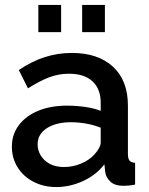

<svg xmlns="http://www.w3.org/2000/svg" viewBox="-20 -746 604 776"><path d="M28 -153Q28 -203 56.5 -240.5Q85 -278 135 -298.5Q185 -319 251 -319Q286 -319 322.5 -314Q359 -309 387 -298V-331Q387 -386 354 -417Q321 -448 259 -448Q215 -448 176 -432.5Q137 -417 93 -389L56 -463Q108 -498 160.5 -515Q213 -532 271 -532Q376 -532 436.5 -476.5Q497 -421 497 -319V-124Q497 -105 503.5 -97Q510 -89 526 -88V0Q511 3 499 4Q487 5 479 5Q444 5 426 -12Q408 -29 405 -52L402 -82Q368 -38 315 -14Q262 10 208 10Q156 10 115 -11.5Q74 -33 51 -70Q28 -107 28 -153ZM361 -121Q373 -134 380 -147Q387 -160 387 -170V-230Q359 -241 328 -246.5Q297 -252 267 -252Q207 -252 169.5 -228Q132 -204 132 -162Q132 -139 144.5 -118Q157 -97 180.5 -84Q204 -71 239 -71Q275 -71 308 -85Q341 -99 361 -121ZM135 -616V-726H227V-616ZM312 -616V-726H404V-616Z"/></svg>

Font: Raleway Thin SemiBold
Style: Regular
Weight: 600
Version: Version 4.026